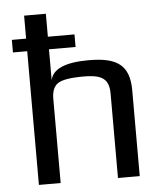

<svg xmlns="http://www.w3.org/2000/svg" viewBox="-51 -745 675 791"><g transform="rotate(-5 286.5 -350.0)"><path d="M327 -494C230 -494 177 -471 168 -425V-553H278V-605H168V-700H78V-605H19V-553H78V0H168V-349C168 -378 176 -399 193 -411C210 -423 246 -429 301 -429C324 -429 343 -427 358 -423C392 -413 405 -390 405 -349V0H495V-355C495 -461 442 -494 327 -494Z"/></g></svg>

Font: Gamestation Text
Style: Bold
Weight: 400
Designer: Jonas Hecksher
Foundry: Jonas Hecksher, Playtypeª, e-types AS
Version: Version 1.003